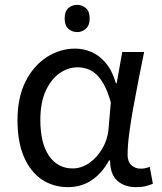

<svg xmlns="http://www.w3.org/2000/svg" viewBox="-20 -757 665 790"><path d="M298 -737Q318 -737 333.5 -723.5Q349 -710 349 -681Q349 -653 333.5 -639Q318 -625 298 -625Q276 -625 261 -639Q246 -653 246 -681Q246 -710 261 -723.5Q276 -737 298 -737ZM260 13Q199 13 152 -18.5Q105 -50 78.5 -111.5Q52 -173 52 -262Q52 -356 85 -421.5Q118 -487 172.5 -522Q227 -557 290 -557Q324 -557 356.5 -543Q389 -529 415.5 -497.5Q442 -466 457 -414H460L483 -543H573Q562 -490 550.5 -431Q539 -372 528.5 -314.5Q518 -257 511.5 -206.5Q505 -156 505 -119Q505 -92 520.5 -77.5Q536 -63 559 -63Q568 -63 578 -65Q588 -67 596 -71L609 -1Q598 4 581 8.5Q564 13 540 13Q492 13 462.5 -13.5Q433 -40 433 -97H429Q367 13 260 13ZM279 -64Q315 -64 347.5 -86.5Q380 -109 402 -147.5Q424 -186 427 -232L436 -335Q424 -379 408.5 -407.5Q393 -436 375 -452Q357 -468 337.5 -474Q318 -480 299 -480Q260 -480 225 -455.5Q190 -431 168 -383Q146 -335 146 -263Q146 -168 181.5 -116Q217 -64 279 -64Z"/></svg>

Font: ukorean05
Style: Book
Weight: 400
Designer: Jelle Bosma - Monotype Design Team
Foundry: Monotype Imaging Inc.
Version: Version 2.003